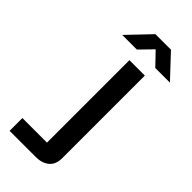

<svg xmlns="http://www.w3.org/2000/svg" viewBox="-289 -984 1039 1039"><g transform="rotate(45 231.0 -464.0)"><path d="M33 0V-98H221V-729H339V-98Q339 -48 309.5 -24Q280 0 233 0ZM97 -798 221 -928H340L462 -798H350L280 -871L209 -798Z"/></g></svg>

Font: Hubot Sans Medium
Style: Regular
Weight: 500
Designer: Deni Anggara
Foundry: GitHub, Inc., Subsidiary of Microsoft Corporation
Version: Version 2.000